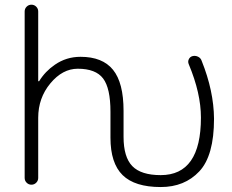

<svg xmlns="http://www.w3.org/2000/svg" viewBox="-20 -793 971 802"><path d="M139.6 -49.8Q139.6 -38.1 131.3 -29.8Q123 -21.5 111.3 -21.5Q99.6 -21.5 91.3 -29.8Q83 -38.1 83 -49.8V-745.1Q83 -756.8 91.3 -765.1Q99.6 -773.4 111.3 -773.4Q123 -773.4 131.3 -765.1Q139.6 -756.8 139.6 -745.1V-455.1Q139.6 -454.1 141.1 -453.6Q142.6 -453.1 143.6 -454.1Q168.9 -495.1 209 -522.5Q256.8 -555.7 316.4 -555.7Q408.2 -555.7 452.1 -501.5Q496.1 -447.3 496.1 -330.1V-221.7Q496.1 -136.7 532.7 -99.1Q569.3 -61.5 651.4 -61.5Q819.3 -61.5 819.3 -301.8Q819.3 -403.3 768.6 -524.4Q763.7 -535.2 768.6 -545.4Q773.4 -555.7 784.2 -558.6Q795.9 -561.5 807.1 -556.2Q818.4 -550.8 822.3 -539.1Q873 -413.1 874 -296.9Q874 -142.6 812.5 -77.1Q751 -11.7 651.4 -11.7Q543 -11.7 492.2 -61.5Q441.4 -111.3 441.4 -217.8V-326.2Q441.4 -424.8 410.6 -465.3Q379.9 -505.9 304.7 -505.9Q241.2 -505.9 190.4 -444.8Q139.6 -383.8 139.6 -300.8Z"/></svg>

Font: irohamaru Light
Style: Regular
Weight: 200
Designer: [Source Han Sans]
Ryoko NISHIZUKA  (kana & ideographs); Paul D. Hunt (Latin, Greek & Cyrillic); Wenlong ZHANG  (bopomofo
Version: Version 1.01